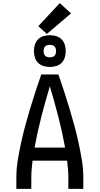

<svg xmlns="http://www.w3.org/2000/svg" viewBox="-20 -1213 640 1233"><path d="M85 0V-74Q85 -130 94.5 -186.5Q104 -243 116 -298.5Q128 -354 143 -409Q158 -464 174.5 -518.5Q191 -573 208.5 -627Q226 -681 245 -735H355Q374 -681 391.5 -627Q409 -573 425.5 -518.5Q442 -464 457 -409Q472 -354 484 -298.5Q496 -243 505.5 -186.5Q515 -130 515 -74V0H419V-74Q419 -100 416.5 -127Q414 -154 411 -181H189Q186 -154 183.5 -127Q181 -100 181 -74V0ZM202 -265H398Q380 -365 354.5 -463.5Q329 -562 300 -659Q271 -562 245.5 -463.5Q220 -365 202 -265ZM300 -783Q279 -783 259 -789Q239 -795 224.5 -809.5Q210 -824 204 -844Q198 -864 198 -885Q198 -906 204 -926Q210 -946 224.5 -960.5Q239 -975 259 -981Q279 -987 300 -987Q321 -987 341 -981Q361 -975 375.5 -960.5Q390 -946 396 -926Q402 -906 402 -885Q402 -864 396 -844Q390 -824 375.5 -809.5Q361 -795 341 -789Q321 -783 300 -783ZM300 -845Q308 -845 316 -847Q324 -849 330 -855Q336 -861 338 -869Q340 -877 340 -885Q340 -893 338 -901Q336 -909 330 -915Q324 -921 316 -923Q308 -925 300 -925Q292 -925 284 -923Q276 -921 270 -915Q264 -909 262 -901Q260 -893 260 -885Q260 -877 262 -869Q264 -861 270 -855Q276 -849 284 -847Q292 -845 300 -845ZM281 -995 226 -1045 364 -1193 436 -1127Z"/></svg>

Font: Iosevka Curly Medium Extended
Style: Regular
Weight: 500
Width: 7
Monospace: yes
Designer: Belleve Invis
Foundry: Belleve Invis
Version: Version 11.1.0; ttfautohint (v1.8.3)